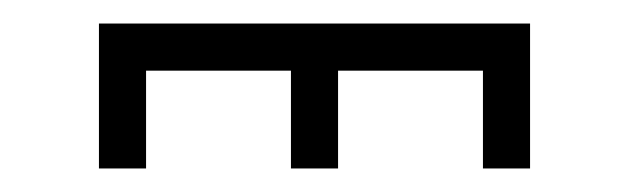

<svg xmlns="http://www.w3.org/2000/svg" viewBox="-20 -606 534 163"><path d="M227 -463Q227 -473 227 -483.8Q227 -494.5 227 -507Q227 -516 227 -525.8Q227 -535.5 227 -546Q227 -546 227 -546Q227 -546 227 -546Q212 -546 197 -546Q182 -546 167 -546Q151.5 -546 135.8 -546Q120 -546 104 -546Q104 -546 104 -546Q104 -546 104 -546Q104 -535.5 104 -525.8Q104 -516 104 -507Q104 -494.5 104 -483.8Q104 -473 104 -463H64Q64 -472 64 -486.2Q64 -500.5 64 -524.2Q64 -548 64 -586Q64 -586 64 -586Q64 -586 64 -586H257Q257 -586 257 -586Q257 -586 257 -586Q257 -586 257 -586Q257 -546 257 -522Q257 -498 257 -484.5Q257 -471 257 -463ZM267 -463H237Q237 -471 237 -484.5Q237 -498 237 -522Q237 -546 237 -586Q237 -586 237 -586Q237 -586 237 -586Q237 -586 237 -586H430Q430 -586 430 -586Q430 -586 430 -586Q430 -548 430 -524.2Q430 -500.5 430 -486.2Q430 -472 430 -463H390Q390 -473 390 -483.8Q390 -494.5 390 -507Q390 -516 390 -525.8Q390 -535.5 390 -546Q390 -546 390 -546Q390 -546 390 -546Q374.5 -546 358.8 -546Q343 -546 327 -546Q312 -546 297 -546Q282 -546 267 -546Q267 -546 267 -546Q267 -546 267 -546Q267 -535.5 267 -525.8Q267 -516 267 -507Q267 -494.5 267 -483.8Q267 -473 267 -463Z"/></svg>

Font: Honk
Style: Regular
Weight: 400
Designer: Noopur Datye & Yesha Goshar
Foundry: Ek Type
Version: Version 1.000